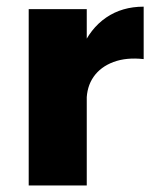

<svg xmlns="http://www.w3.org/2000/svg" viewBox="-20 -568 470 588"><path d="M420 -387Q367 -392.9 327.5 -378.1Q288 -363.3 266.6 -332.7Q245.3 -302.1 245.3 -259.3L203 -266.7Q203 -354.6 229.6 -417.6Q256.1 -480.6 304.9 -514.1Q353.6 -547.6 420 -547.6ZM67.9 -540.1H245.7V0H67.9Z"/></svg>

Font: Alexandria
Style: Regular
Weight: 400
Designer: Mohamed Gaber
Foundry: Kief Type Foundry
Version: Version 5.100